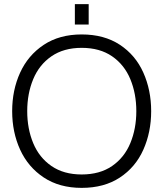

<svg xmlns="http://www.w3.org/2000/svg" viewBox="-20 -899 793 931"><path d="M39 -360Q39 -462 77.5 -546.5Q116 -631 192 -681.5Q268 -732 376 -732Q485 -732 561 -682Q637 -632 675 -547Q713 -462 713 -360Q713 -258 675 -173Q637 -88 561 -38Q485 12 376 12Q268 12 192 -38.5Q116 -89 77.5 -173.5Q39 -258 39 -360ZM376 -53Q464 -53 523.5 -94Q583 -135 612 -205Q641 -275 641 -360Q641 -445 612 -515Q583 -585 523.5 -626Q464 -667 376 -667Q289 -667 229.5 -626Q170 -585 141 -515Q112 -445 112 -360Q112 -275 141 -205Q170 -135 229.5 -94Q289 -53 376 -53ZM343 -879H410V-780H343Z"/></svg>

Font: Aspekta 300
Style: Regular
Weight: 300
Designer: Ivo Dolenc
Version: Version 2.000